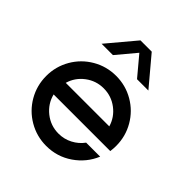

<svg xmlns="http://www.w3.org/2000/svg" viewBox="-205 -878 1023 1023"><g transform="rotate(45 307.0 -366.5)"><path d="M130.9 -584 264.6 -743.2H349.6L483.4 -584H397.9L307.1 -692.4L216.3 -584ZM570.8 -254.4Q570.8 -232.9 567.9 -212.4H141.1Q155.3 -156.2 201.4 -119.6Q247.6 -83 307.1 -83Q349.1 -83 385.5 -102.1Q421.9 -121.1 445.3 -153.3H550.8Q520.5 -80.6 454.6 -35.4Q388.7 9.8 307.1 9.8Q235.4 9.8 174.6 -25.6Q113.8 -61 78.6 -121.8Q43.5 -182.6 43.5 -254.4Q43.5 -325.7 78.6 -386.5Q113.8 -447.3 174.6 -482.7Q235.4 -518.1 307.1 -518.1Q378.9 -518.1 439.7 -482.7Q500.5 -447.3 535.6 -386.5Q570.8 -325.7 570.8 -254.4ZM143.1 -301.8H471.2Q455.6 -355.5 410.2 -389.9Q364.7 -424.3 307.1 -424.3Q249.5 -424.3 204.1 -389.9Q158.7 -355.5 143.1 -301.8Z"/></g></svg>

Font: Basically A Sans Serif Medium
Style: Regular
Weight: 500
Designer: Hyung-Suk Kim
Foundry: Mental Design
Version: 1.000